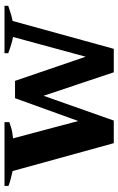

<svg xmlns="http://www.w3.org/2000/svg" viewBox="148 -686 538 875"><g transform="rotate(-90 417.5 -249.0)"><path d="M75 -461Q29 -471 7 -480V-498H298V-476Q294 -475 275 -468.5Q256 -462 224 -459L303 -162L407 -450H486L596 -128L686 -459Q651 -466 612 -481V-498H828V-481Q789 -467 759 -461L632 0H525L418 -320L305 0H202Z"/></g></svg>

Font: Trirong
Style: Bold
Weight: 700
Designer: Katatrad Team
Foundry: CadsonDemak
Version: Version 1.001